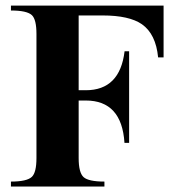

<svg xmlns="http://www.w3.org/2000/svg" viewBox="-20 -682 648 702"><path d="M578.1 -472.2H558.1Q549.8 -557.6 499 -593.3Q452.6 -625.5 355 -625.5H267.6V-352.1H293.5Q418.5 -352.1 435.5 -494.6H452.1V-159.7H435.1Q425.3 -314.5 293.5 -314.5H267.6V-104Q267.6 -50.8 285.6 -34.4Q303.7 -18.1 361.8 -18.1V0H20V-18.1Q78.6 -18.1 96.7 -35.6Q113.3 -51.8 113.3 -104V-558.1Q113.3 -610.4 96.7 -626.5Q78.6 -643.6 20 -643.6V-661.6H578.1Z"/></svg>

Font: Dai Banna SIL Book
Style: Bold
Weight: 700
Designer: Victor Gaultney
Foundry: SIL International
Version: Version 2.000